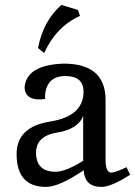

<svg xmlns="http://www.w3.org/2000/svg" viewBox="-20 -732 537 762"><path d="M200.7 -50.3Q239.7 -50.3 310.1 -93.8V-271.5Q289.6 -219.2 206.3 -205.8Q123 -192.4 123 -125.5Q123.5 -50.3 200.7 -50.3ZM382.3 9.8Q316.4 9.8 312 -56.2Q214.4 9.8 162.6 9.8Q45.9 9.8 45.9 -120.6Q45.9 -228.5 178.5 -249.5Q311 -270.5 311.5 -367.7Q311.5 -430.2 239.7 -430.2Q164.6 -430.2 158.7 -352.5Q158.7 -343.3 159.7 -339.4Q147 -337.4 137.2 -337.4Q79.1 -337.4 77.6 -384.8Q84.5 -474.6 232.9 -479.5Q398.9 -479.5 398.9 -335.4V-98.6Q398.9 -46.9 422.4 -46.9Q438 -47.4 481.9 -68.4L496.6 -38.6Q421.4 9.8 382.3 9.8ZM155.3 -521.5 130.9 -541.5Q151.4 -648.9 223.6 -712.4L289.6 -692.4L297.4 -668.9Q202.6 -626 155.3 -521.5Z"/></svg>

Font: Almanac
Style: Regular
Weight: 400
Designer: Eden's Almanac
Version: Version 3.501;March 28, 2021;FontCreator 13.0.0.2683 64-bit